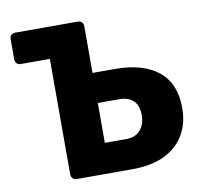

<svg xmlns="http://www.w3.org/2000/svg" viewBox="-78 -784 920 868"><g transform="rotate(-10 382.0 -350.0)"><path d="M205 0Q194 0 187 -7.5Q180 -15 180 -25V-556H46Q35 -556 28 -563Q21 -570 21 -581V-675Q21 -686 28 -693Q35 -700 46 -700H334Q345 -700 352 -693Q359 -686 359 -675V-460H461Q590 -460 660.5 -403.5Q731 -347 731 -233Q731 -164 700 -111Q669 -58 609 -29Q549 0 461 0ZM359 -139H457Q500 -139 522.5 -165.5Q545 -192 545 -233Q545 -278 522 -300Q499 -322 457 -322H359Z"/></g></svg>

Font: Rubik Light
Style: Bold
Weight: 700
Version: Version 2.104